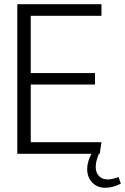

<svg xmlns="http://www.w3.org/2000/svg" viewBox="-20 -720 586 899"><path d="M535.2 108.9 545.9 140.1Q507.3 159.2 472.2 159.2Q435.5 159.2 411.9 134.5Q388.2 109.9 388.2 71.8Q388.2 37.6 408.2 0H61V-700.2H455.1V-646H124V-377.9H424.8V-324.2H124V-54.2H455.1L446.8 0H442.9Q428.2 36.1 428.2 62Q428.2 88.4 443.4 104.2Q458.5 120.1 483.9 120.1Q506.3 120.1 535.2 108.9Z"/></svg>

Font: LT Hoop Light
Style: Regular
Weight: 300
Designer: Daniel Lyons
Foundry: LyonsType
Version: Version 1.000